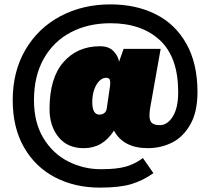

<svg xmlns="http://www.w3.org/2000/svg" viewBox="-20 -680 960 876"><path d="M881 -260Q881 -169 848 -111.5Q815 -54 764 -29Q713 -4 655 -4Q543 -4 500 -84Q473 -43 439.5 -23.5Q406 -4 362 -4Q288 -4 247 -54.5Q206 -105 206 -183Q206 -324 269.5 -396.5Q333 -469 436 -469Q477 -469 498.5 -446Q520 -423 523 -398L544 -457H713L665 -187Q662 -168 662 -153Q662 -129 673 -119Q684 -109 709 -109Q744 -109 768.5 -148.5Q793 -188 793 -260Q793 -419 709.5 -496.5Q626 -574 484 -574Q382 -574 303 -532.5Q224 -491 179.5 -412Q135 -333 135 -223Q135 -121 178 -50Q221 21 291 56.5Q361 92 440 92Q515 92 556.5 79.5Q598 67 632 41L680 110Q632 144 579 160Q526 176 435 176Q322 176 232 129.5Q142 83 90 -7Q38 -97 38 -223Q38 -354 96 -453Q154 -552 255.5 -606Q357 -660 484 -660Q600 -660 689.5 -615.5Q779 -571 830 -481Q881 -391 881 -260ZM401 -214Q401 -157 434 -157Q446 -157 455.5 -164Q465 -171 467 -185L482 -287Q483 -293 483 -302Q483 -315 478.5 -320Q474 -325 463 -325Q448 -325 433.5 -311Q419 -297 410 -271.5Q401 -246 401 -214Z"/></svg>

Font: Work Sans Black
Style: Regular
Weight: 900
Designer: Wei Huang
Foundry: Wei Huang
Version: Version 1.500